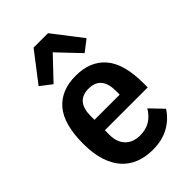

<svg xmlns="http://www.w3.org/2000/svg" viewBox="-237 -877 979 979"><g transform="rotate(-45 252.5 -387.5)"><path d="M263 12Q212 12 169.5 -4.5Q127 -21 97 -54.5Q67 -88 50.5 -139.5Q34 -191 34 -261Q34 -402 90.5 -468Q147 -534 252 -534Q357 -534 413.5 -468Q470 -402 470 -261V-232H161V-198Q161 -146 190 -116Q219 -86 270 -86Q313 -86 342.5 -104.5Q372 -123 393 -158L459 -89Q430 -43 381 -15.5Q332 12 263 12ZM252 -441Q161 -441 161 -333V-307H343V-333Q343 -441 252 -441ZM306 -787 427 -630 366 -583 254 -701 142 -583 81 -630 202 -787Z"/></g></svg>

Font: IBM Plex Sans Cond SmBld
Style: Regular
Weight: 600
Width: 3
Designer: Mike Abbink, Paul van der Laan, Pieter van Rosmalen
Foundry: Bold Monday
Version: Version 1.3